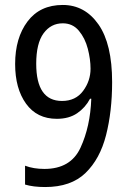

<svg xmlns="http://www.w3.org/2000/svg" viewBox="-20 -744 518 774"><path d="M345 -467Q345 -418 315 -377.5Q285 -337 230 -337Q126 -337 126 -487Q126 -569 155.5 -609.5Q185 -650 233 -650Q273 -650 298 -620Q323 -590 334 -547.5Q345 -505 345 -467ZM233 -724Q141 -724 91 -657.5Q41 -591 41 -486Q41 -387 85 -326Q129 -265 209 -265Q258 -265 291 -287.5Q324 -310 343 -346H348Q344 -234 304.5 -148.5Q265 -63 159 -63Q115 -63 81 -76V0Q114 10 162 10Q266 10 324.5 -46.5Q383 -103 407.5 -199Q432 -295 432 -413Q432 -567 377 -645.5Q322 -724 233 -724Z"/></svg>

Font: Noto Sans Display SemiCondensed
Style: Regular
Weight: 400
Width: 4
Designer: Monotype Design team
Foundry: Monotype Imaging Inc.
Version: 1.000